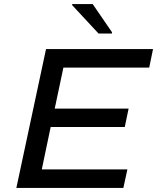

<svg xmlns="http://www.w3.org/2000/svg" viewBox="-20 -931 778 951"><path d="M61 0 208 -688H738L719 -596H294L251 -393H617L598 -302H231L187 -92H611L591 0ZM468 -765 337 -906 338 -911H439L535 -771L534 -765Z"/></svg>

Font: Saira Expanded Medium
Style: Italic
Weight: 500
Width: 7
Italic angle: -12°
Designer: Hector Gatti with collaboration of the Omnibus-Type team
Foundry: Omnibus-Type
Version: Version 1.101